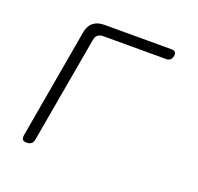

<svg xmlns="http://www.w3.org/2000/svg" viewBox="-103 -661 807 783"><g transform="rotate(20 300.0 -270.0)"><path d="M88 10Q75 10 70.5 4Q66 -2 68 -15L151 -490Q156 -520 174 -535Q192 -550 222 -550H514Q525 -550 530 -544.5Q535 -539 533 -528Q531 -517 524.5 -511Q518 -505 507 -505H234Q219 -505 210 -497.5Q201 -490 199 -475L118 -15Q116 -2 108.5 4Q101 10 88 10Z"/></g></svg>

Font: Maple Mono NL Thin
Style: Italic
Weight: 250
Italic angle: -10°
Monospace: yes
Designer: subframe7536
Version: Version 7.000